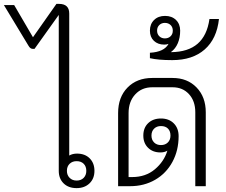

<svg xmlns="http://www.w3.org/2000/svg" viewBox="-96 -960 1167 990"><path d="M391 -79Q391 -39 365.5 -14.5Q340 10 299 10Q257 10 232 -14.5Q207 -39 207 -79V-883L82 -708H73Q60 -708 51 -724L-76 -934H-23L74 -768L195 -940H208Q261 -940 261 -890V-158Q278 -168 301 -168Q342 -168 366.5 -143.5Q391 -119 391 -79ZM349 -79Q349 -102 335.5 -115.5Q322 -129 299 -129Q277 -129 263 -115.5Q249 -102 249 -79Q249 -57 263 -43Q277 -29 299 -29Q322 -29 335.5 -43Q349 -57 349 -79Z M965 -381V0H911V-381Q911 -439 878.5 -474.5Q846 -510 794 -510H689Q635 -510 601 -473Q567 -436 567 -377V-47H585Q655 -47 702.5 -87Q750 -127 767 -183Q752 -174 731 -174Q692 -174 667.5 -198Q643 -222 643 -261Q643 -301 668 -325Q693 -349 734 -349Q775 -349 800 -324Q825 -299 825 -258Q825 -184 793 -125Q761 -66 704 -33Q647 0 575 0H513V-377Q513 -459 561.5 -508.5Q610 -558 689 -558H794Q870 -558 917.5 -509Q965 -460 965 -381ZM734 -212Q756 -212 769.5 -225.5Q783 -239 783 -261Q783 -284 770 -297Q757 -310 734 -310Q712 -310 698.5 -296.5Q685 -283 685 -261Q685 -239 698.5 -225.5Q712 -212 734 -212Z M1033 -862Q1022 -760 959.5 -705Q897 -650 792 -650Q720 -650 677 -660V-688Q751 -692 773 -734Q764 -730 751 -730Q718 -730 697.5 -749.5Q677 -769 677 -802Q677 -836 698.5 -857Q720 -878 755 -878Q790 -878 811.5 -857Q833 -836 833 -802Q833 -766 821 -737.5Q809 -709 786 -692V-691Q874 -692 923 -734.5Q972 -777 984 -862ZM754 -762Q772 -762 783.5 -773Q795 -784 795 -802Q795 -820 783.5 -831Q772 -842 754 -842Q737 -842 725.5 -831Q714 -820 714 -802Q714 -784 725.5 -773Q737 -762 754 -762Z"/></svg>

Font: Bai Jamjuree Light
Style: Regular
Weight: 300
Designer: Katatrad Aksorn Co.,Ltd.
Foundry: Cadson Demak Co.,Ltd.
Version: Version 1.000; ttfautohint (v1.6)